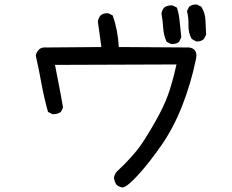

<svg xmlns="http://www.w3.org/2000/svg" viewBox="-20 -790 1040 861"><path d="M530.3 50.8Q514.6 48.8 502.9 39.1Q493.2 25.4 491.2 7.8Q493.2 -7.8 502.9 -19.5Q583 -93.8 624 -157.7Q665 -221.7 695.3 -279.3Q725.6 -336.9 742.7 -391.6Q759.8 -446.3 771.5 -501L226.6 -499Q236.3 -448.2 245.6 -401.4Q254.9 -354.5 262.7 -307.6L252.9 -288.1Q236.3 -276.4 214.8 -278.3L195.3 -288.1Q177.7 -350.6 166 -415Q154.3 -479.5 140.6 -540Q142.6 -555.7 154.3 -567.4Q166 -579.1 187.5 -577.1L434.6 -579.1L418.9 -693.4Q420.9 -709 430.7 -720.7Q444.3 -732.4 465.8 -730.5L485.4 -720.7Q497.1 -687.5 503.9 -652.3Q510.7 -617.2 512.7 -579.1L828.1 -577.1Q871.1 -571.3 857.4 -518.6Q835.9 -415 796.9 -315.4Q757.8 -215.8 703.6 -138.2Q649.4 -60.5 600.6 -6.8Q551.8 46.9 530.3 50.8ZM747.1 -592.8 727.5 -602.5Q713.9 -630.9 711.9 -664.1Q710 -697.3 704.1 -728.5Q706.1 -744.1 715.8 -755.9Q731.4 -767.6 753.9 -765.6L773.4 -755.9Q783.2 -724.6 786.1 -690.4Q789.1 -656.2 793 -623L783.2 -602.5Q769.5 -590.8 747.1 -592.8ZM859.4 -604.5 839.8 -615.2Q824.2 -642.6 825.2 -676.8Q826.2 -710.9 818.4 -740.2L828.1 -759.8Q841.8 -771.5 863.3 -769.5L882.8 -759.8Q900.4 -730.5 901.4 -698.2Q902.3 -666 904.3 -634.8L894.5 -615.2Q880.9 -602.5 859.4 -604.5Z"/></svg>

Font: JasonHandwriting2
Style: Regular
Weight: 400
Version: Version 1.05.10